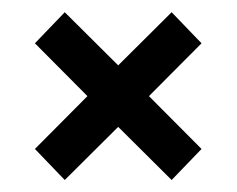

<svg xmlns="http://www.w3.org/2000/svg" viewBox="-20 -477 387 314"><path d="M85.9 -182.6 173.3 -269.5 260.7 -182.6 309.6 -233.4 223.6 -319.8 309.6 -406.2 260.7 -457 173.3 -370.1 85.9 -457 37.1 -406.2 123 -319.8 37.1 -233.4Z"/></svg>

Font: Antonio
Style: Regular
Weight: 400
Designer: Vernon Adams
Foundry: Vernon Adams
Version: Version 1.002